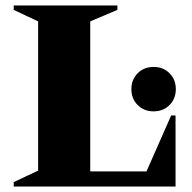

<svg xmlns="http://www.w3.org/2000/svg" viewBox="-20 -680 700 700"><path d="M30 0V-16L119 -58V-602L30 -644V-660H408V-644L309 -602V-55H514L604 -259H620V0ZM540 -274Q505 -274 482 -297Q459 -320 459 -355Q459 -390 482 -413Q505 -436 540 -436Q575 -436 598 -413Q621 -390 621 -355Q621 -320 598 -297Q575 -274 540 -274Z"/></svg>

Font: Spectral ExtraBold
Style: Regular
Weight: 800
Designer: Jean-Baptiste Levee
Foundry: Production Type
Version: Version 2.001